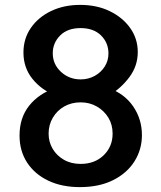

<svg xmlns="http://www.w3.org/2000/svg" viewBox="-20 -750 661 786"><path d="M307 16Q233 16 177.5 -10.5Q122 -37 91 -84.5Q60 -132 60 -195Q60 -268 99.5 -317.5Q139 -367 207 -390V-359Q149 -382 112.5 -427.5Q76 -473 76 -535Q76 -592 106.5 -636Q137 -680 189.5 -705Q242 -730 308 -730Q377 -730 430 -704Q483 -678 513.5 -634.5Q544 -591 544 -537Q544 -480 509.5 -434Q475 -388 426 -359V-389Q490 -366 525.5 -314Q561 -262 561 -197Q561 -138 530.5 -89.5Q500 -41 443 -12.5Q386 16 307 16ZM310 -79Q368 -79 404.5 -114.5Q441 -150 441 -203Q441 -240 423.5 -268.5Q406 -297 376.5 -314Q347 -331 310 -331Q273 -331 243.5 -314.5Q214 -298 196.5 -268.5Q179 -239 179 -203Q179 -169 195.5 -141Q212 -113 241.5 -96Q271 -79 310 -79ZM310 -425Q342 -425 368 -439.5Q394 -454 409 -478Q424 -502 424 -531Q424 -575 393.5 -605Q363 -635 310 -635Q256 -635 226 -604.5Q196 -574 196 -532Q196 -487 229.5 -456Q263 -425 310 -425Z"/></svg>

Font: Noto Sans Nag Mundari SemiBold
Style: Regular
Weight: 600
Version: Version 1.000